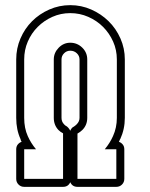

<svg xmlns="http://www.w3.org/2000/svg" viewBox="-20 -726 581 746"><path d="M281 0Q261 0 253 -18Q245 0 225 0H74Q61 0 52 -9Q43 -18 43 -31V-146Q43 -157 49 -164.5Q55 -172 64 -175Q60 -181 60 -185Q43 -222 43 -268V-495Q43 -538 59.5 -576.5Q76 -615 104.5 -643.5Q133 -672 171.5 -689Q210 -706 253 -706Q296 -706 334.5 -689Q373 -672 402 -643.5Q431 -615 448 -576.5Q465 -538 465 -495V-268Q465 -224 447 -185V-186L442 -175Q451 -172 457 -164.5Q463 -157 463 -146V-31Q463 -18 454 -9Q445 0 432 0ZM281 -31H432V-146H387Q407 -170 419 -197Q434 -230 434 -268V-495Q434 -532 419.5 -564.5Q405 -597 380.5 -621.5Q356 -646 323 -660.5Q290 -675 253 -675Q216 -675 183.5 -660.5Q151 -646 126.5 -621.5Q102 -597 88 -564.5Q74 -532 74 -495V-268Q74 -228 88 -197Q100 -170 120 -146H74V-31H225V-208Q215 -213 207 -221Q189 -240 189 -268V-495Q189 -521 208 -540.5Q227 -560 253 -560Q280 -560 299.5 -541Q319 -522 319 -495V-268Q319 -240 300 -221Q293 -214 281 -207ZM238 -236Q247 -230 253 -218Q255 -223 258.5 -227.5Q262 -232 267 -234Q273 -238 278 -243Q289 -254 289 -268V-495Q289 -509 278.5 -519Q268 -529 253 -529Q239 -529 229 -519Q219 -509 219 -495V-268Q219 -253 229 -243Q233 -238 238 -236Z"/></svg>

Font: Lichte PostBus
Style: Regular
Weight: 400
Designer: Peter Wiegel
Version: Version 1.001